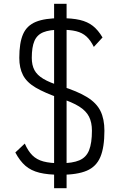

<svg xmlns="http://www.w3.org/2000/svg" viewBox="-20 -910 640 1015"><path d="M300 14Q233 14 188.5 3Q144 -8 114.5 -33.5Q85 -59 61 -104L111 -151Q128 -112 151 -89Q174 -66 209.5 -56.5Q245 -47 300 -47Q363 -47 399.5 -62.5Q436 -78 451 -116Q466 -154 466 -219Q466 -263 450.5 -293.5Q435 -324 398.5 -347Q362 -370 297 -391Q216 -419 168.5 -447Q121 -475 101.5 -513Q82 -551 82 -604Q82 -684 102 -729.5Q122 -775 169.5 -794.5Q217 -814 300 -814Q362 -814 402.5 -804.5Q443 -795 471 -773Q499 -751 522 -712L476 -662Q459 -697 437 -717Q415 -737 382.5 -745Q350 -753 300 -753Q242 -753 209 -739.5Q176 -726 162 -693.5Q148 -661 148 -604Q148 -566 162 -539.5Q176 -513 209.5 -493Q243 -473 302 -455Q389 -428 439.5 -397Q490 -366 511 -323.5Q532 -281 532 -219Q532 -131 510.5 -80Q489 -29 438.5 -7.5Q388 14 300 14ZM266 85V-890H332V85Z"/></svg>

Font: Victor Mono Light
Style: Regular
Weight: 300
Monospace: yes
Designer: Rune Bjørnerås
Version: Version 1.561;gftools[0.9.30]